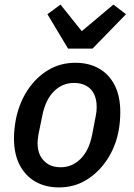

<svg xmlns="http://www.w3.org/2000/svg" viewBox="-20 -806 587 838"><path d="M237 12Q179 12 135 -13Q91 -38 66 -85.5Q41 -133 41 -203Q41 -225 43.5 -246.5Q46 -268 50 -289Q65 -359 101 -413.5Q137 -468 190 -500Q243 -532 309 -532Q368 -532 412 -507Q456 -482 480.5 -434Q505 -386 505 -317Q505 -295 503 -273.5Q501 -252 497 -231Q483 -162 446 -107Q409 -52 356 -20Q303 12 237 12ZM245 -76Q294 -76 331 -112Q368 -148 382 -217L398 -300Q400 -309 401 -319Q402 -329 402 -339Q402 -371 391 -394.5Q380 -418 357.5 -431Q335 -444 302 -444Q253 -444 216 -408Q179 -372 165 -303L148 -220Q147 -212 145.5 -201.5Q144 -191 144 -181Q144 -149 156 -126Q168 -103 190 -89.5Q212 -76 245 -76ZM384 -594H277L187 -744L244 -786L337 -670L475 -786L530 -744Z"/></svg>

Font: IBM Plex Sans Medium
Style: Italic
Weight: 500
Italic angle: -11.31°
Designer: Mike Abbink, Paul van der Laan, Pieter van Rosmalen
Foundry: Bold Monday
Version: Version 3.201